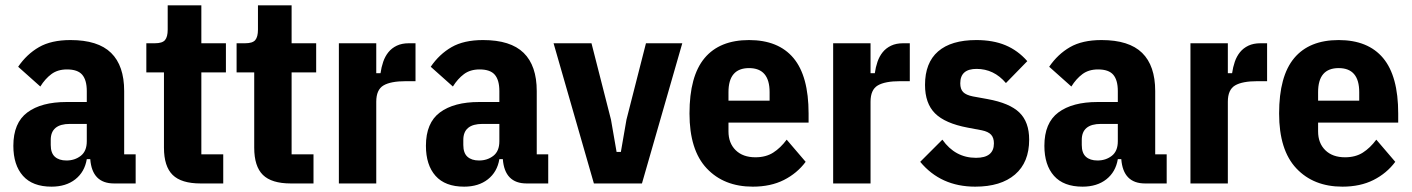

<svg xmlns="http://www.w3.org/2000/svg" viewBox="-20 -687 5287 719"><path d="M407 0Q325 0 318 -91H305Q297 -43 262 -15.5Q227 12 173 12Q102 12 66 -28.5Q30 -69 30 -141Q30 -227 82.5 -266Q135 -305 229 -305H305V-346Q305 -387 288 -407Q271 -427 231 -427Q196 -427 172.5 -409.5Q149 -392 131 -363L48 -437Q80 -484 126 -510.5Q172 -537 244 -537Q347 -537 396 -489Q445 -441 445 -346V-109H488V0ZM229 -86Q260 -86 282.5 -103.5Q305 -121 305 -158V-223H242Q170 -223 170 -163V-144Q170 -114 185.5 -100Q201 -86 229 -86Z M731 0Q659 0 626.5 -32Q594 -64 594 -134V-416H528V-525H560Q588 -525 598 -537Q608 -549 608 -576V-667H734V-525H826V-416H734V-109H816V0Z M1069 0Q997 0 964.5 -32Q932 -64 932 -134V-416H866V-525H898Q926 -525 936 -537Q946 -549 946 -576V-667H1072V-525H1164V-416H1072V-109H1154V0Z M1249 0V-525H1389V-413H1405Q1408 -435 1415 -455.5Q1422 -476 1434.5 -491.5Q1447 -507 1466 -516Q1485 -525 1511 -525H1536V-383H1500Q1443 -383 1416 -367Q1389 -351 1389 -306V0Z M1952 0Q1870 0 1863 -91H1850Q1842 -43 1807 -15.5Q1772 12 1718 12Q1647 12 1611 -28.5Q1575 -69 1575 -141Q1575 -227 1627.5 -266Q1680 -305 1774 -305H1850V-346Q1850 -387 1833 -407Q1816 -427 1776 -427Q1741 -427 1717.5 -409.5Q1694 -392 1676 -363L1593 -437Q1625 -484 1671 -510.5Q1717 -537 1789 -537Q1892 -537 1941 -489Q1990 -441 1990 -346V-109H2033V0ZM1774 -86Q1805 -86 1827.5 -103.5Q1850 -121 1850 -158V-223H1787Q1715 -223 1715 -163V-144Q1715 -114 1730.5 -100Q1746 -86 1774 -86Z M2204 0 2053 -525H2195L2268 -239L2289 -118H2305L2326 -239L2399 -525H2535L2384 0Z M2799 12Q2691 12 2626.5 -56.5Q2562 -125 2562 -262Q2562 -402 2618.5 -469.5Q2675 -537 2785 -537Q2895 -537 2951.5 -469.5Q3008 -402 3008 -262V-228H2708V-195Q2708 -151 2735 -124.5Q2762 -98 2809 -98Q2848 -98 2875.5 -115.5Q2903 -133 2926 -164L2997 -81Q2965 -38 2915.5 -13Q2866 12 2799 12ZM2785 -432Q2708 -432 2708 -342V-310H2862V-342Q2862 -432 2785 -432Z M3100 0V-525H3240V-413H3256Q3259 -435 3266 -455.5Q3273 -476 3285.5 -491.5Q3298 -507 3317 -516Q3336 -525 3362 -525H3387V-383H3351Q3294 -383 3267 -367Q3240 -351 3240 -306V0Z M3632 12Q3503 12 3426 -81L3509 -164Q3557 -96 3635 -96Q3702 -96 3702 -150Q3702 -171 3691.5 -182.5Q3681 -194 3657 -199L3604 -209Q3519 -225 3481.5 -262.5Q3444 -300 3444 -369Q3444 -452 3493 -494.5Q3542 -537 3636 -537Q3699 -537 3745.5 -517.5Q3792 -498 3827 -458L3747 -376Q3702 -429 3637 -429Q3576 -429 3576 -375Q3576 -353 3587 -342Q3598 -331 3623 -326L3678 -316Q3761 -301 3797.5 -265.5Q3834 -230 3834 -164Q3834 -79 3781 -33.5Q3728 12 3632 12Z M4268 0Q4186 0 4179 -91H4166Q4158 -43 4123 -15.5Q4088 12 4034 12Q3963 12 3927 -28.5Q3891 -69 3891 -141Q3891 -227 3943.5 -266Q3996 -305 4090 -305H4166V-346Q4166 -387 4149 -407Q4132 -427 4092 -427Q4057 -427 4033.5 -409.5Q4010 -392 3992 -363L3909 -437Q3941 -484 3987 -510.5Q4033 -537 4105 -537Q4208 -537 4257 -489Q4306 -441 4306 -346V-109H4349V0ZM4090 -86Q4121 -86 4143.5 -103.5Q4166 -121 4166 -158V-223H4103Q4031 -223 4031 -163V-144Q4031 -114 4046.5 -100Q4062 -86 4090 -86Z M4438 0V-525H4578V-413H4594Q4597 -435 4604 -455.5Q4611 -476 4623.5 -491.5Q4636 -507 4655 -516Q4674 -525 4700 -525H4725V-383H4689Q4632 -383 4605 -367Q4578 -351 4578 -306V0Z M5007 12Q4899 12 4834.5 -56.5Q4770 -125 4770 -262Q4770 -402 4826.5 -469.5Q4883 -537 4993 -537Q5103 -537 5159.5 -469.5Q5216 -402 5216 -262V-228H4916V-195Q4916 -151 4943 -124.5Q4970 -98 5017 -98Q5056 -98 5083.5 -115.5Q5111 -133 5134 -164L5205 -81Q5173 -38 5123.5 -13Q5074 12 5007 12ZM4993 -432Q4916 -432 4916 -342V-310H5070V-342Q5070 -432 4993 -432Z"/></svg>

Font: IBM Plex Sans Cond
Style: Bold
Weight: 700
Width: 3
Designer: Mike Abbink, Paul van der Laan, Pieter van Rosmalen
Foundry: Bold Monday
Version: Version 1.3